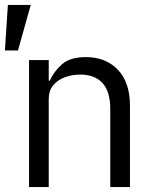

<svg xmlns="http://www.w3.org/2000/svg" viewBox="-20 -760 640 780"><path d="M98 -516H178V-432H182Q199 -470 232 -499Q265 -528 329 -528Q410 -528 459 -476.5Q508 -425 508 -331V0H428V-317Q428 -388 396.5 -422.5Q365 -457 306 -457Q274 -457 244.5 -446.5Q215 -436 196.5 -414Q178 -392 178 -358V0H98ZM12 -740H105L53 -555H0Z"/></svg>

Font: Lilex
Style: Regular
Weight: 400
Monospace: yes
Designer: Mike Abbink, Paul van der Laan, Pieter van Rosmalen, Mikhael Khrustik
Foundry: Mikhael Khrustik
Version: Version 2.510